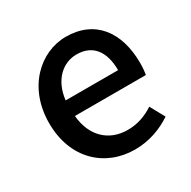

<svg xmlns="http://www.w3.org/2000/svg" viewBox="-134 -694 832 837"><g transform="rotate(-30 282.5 -275.5)"><path d="M316 13C388 13 451 -11 502 -45L462 -118C422 -92 380 -77 331 -77C236 -77 170 -140 161 -245H518C521 -258 523 -281 523 -303C523 -459 445 -564 299 -564C170 -564 48 -453 48 -274C48 -93 167 13 316 13ZM160 -324C171 -421 232 -474 301 -474C381 -474 424 -419 424 -324Z"/></g></svg>

Font: Noto Sans T Chinese Medium
Style: Regular
Weight: 500
Designer: Ryoko NISHIZUKA (kana & ideographs); Paul D. Hunt (Latin, Greek & Cyrillic); Wenlong ZHANG (bopomofo); Sandoll Communica
Foundry: Adobe Systems Incorporated
Version: Version 1.000;PS 1;hotconv 1.0.78;makeotf.lib2.5.61930